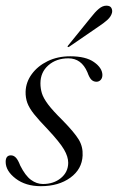

<svg xmlns="http://www.w3.org/2000/svg" viewBox="-20 -632 406 660"><path d="M127.5 0.5Q164.5 0.5 189.2 -19.8Q214 -40 214.5 -72Q214.5 -93.5 200 -118.2Q185.5 -143 143.5 -188Q114 -218.5 97.2 -239.5Q80.5 -260.5 74 -278.2Q67.5 -296 68 -317Q69 -349.5 89.2 -377.2Q109.5 -405 143.8 -421.8Q178 -438.5 221.5 -438.5Q275 -438.5 303.2 -418.5Q331.5 -398.5 332 -374.5Q332 -363.5 326 -357.2Q320 -351 311.5 -351Q301.5 -351 294.2 -358Q287 -365 280.5 -383.5Q260 -431.5 215 -431.5Q173.5 -431.5 146.2 -407.5Q119 -383.5 119 -345.5Q119 -328 124 -311.5Q129 -295 145.2 -273.2Q161.5 -251.5 195.5 -218Q236 -176.5 250.8 -152Q265.5 -127.5 264 -97.5Q262 -50.5 221.8 -21.2Q181.5 8 120.5 8Q68 8 33.8 -18.2Q-0.5 -44.5 -0.5 -75.5Q-0.5 -98 17.5 -98Q27 -98 34.5 -90.2Q42 -82.5 49.5 -63Q67 -28 86.5 -13.8Q106 0.5 127.5 0.5ZM291.5 -571Q306.5 -590.5 319.5 -601.5Q332.5 -612.5 345.5 -612.5Q358.5 -612.5 362.8 -604.8Q367 -597 365 -588Q361.5 -575 349.8 -564.2Q338 -553.5 321.5 -542.5L218 -471.5Q214 -469 212.5 -471Q211.5 -472.5 214.5 -476Z"/></svg>

Font: Fraunces 144pt S000 Light
Style: Italic
Weight: 300
Italic angle: -16°
Version: Version 1.000; ttfautohint (v1.8.3)